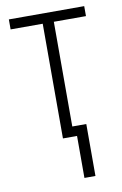

<svg xmlns="http://www.w3.org/2000/svg" viewBox="-82 -579 513 805"><g transform="rotate(-10 174.5 -176.5)"><path d="M335 -530.8V-488.3H198.2V-42.5H257.8V178.7H210.9V0H150.9V-488.3H14.2V-530.8Z"/></g></svg>

Font: Open Sans SemiCondensed Light
Style: Regular
Weight: 300
Width: 4
Designer: Monotype Design Team
Foundry: Monotype Imaging Inc.
Version: Version 3.000